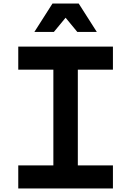

<svg xmlns="http://www.w3.org/2000/svg" viewBox="-20 -1063 740 1083"><path d="M83 0H617V-130H419V-670H617V-800H83V-670H281V-130H83ZM174 -883H284L350 -963L416 -883H526L424 -1043H276Z"/></svg>

Font: Martian Mono Std Md
Style: Regular
Weight: 500
Monospace: yes
Designer: Roman Shamin
Foundry: Evil Martians
Version: Version 1.000